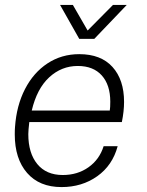

<svg xmlns="http://www.w3.org/2000/svg" viewBox="-20 -750 598 780"><path d="M40 -204Q40 -224 41 -234Q47 -321 81.5 -388Q116 -455 173 -492.5Q230 -530 302 -530Q390 -530 437 -478Q484 -426 484 -336Q484 -298 475 -254H99Q95 -220 95 -205Q95 -128 131.5 -83.5Q168 -39 235 -39Q295 -39 339.5 -70.5Q384 -102 401 -156H458Q437 -78 375 -34Q313 10 230 10Q140 10 90 -47.5Q40 -105 40 -204ZM426 -301Q428 -313 428 -337Q428 -405 393.5 -443.5Q359 -482 296 -482Q230 -482 180 -436Q130 -390 109 -301ZM224 -730H276L336 -626L439 -730H495L363 -592H302Z"/></svg>

Font: Mona Sans Light
Style: Italic
Weight: 300
Italic angle: -11.7°
Designer: Deni Anggara
Foundry: GitHub
Version: Version 2.000